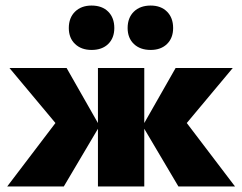

<svg xmlns="http://www.w3.org/2000/svg" viewBox="-20 -672 873 692"><path d="M623 0 494 -218 613 -427H819L605 -171V-292L827 0ZM6 0 228 -292V-171L14 -427H220L339 -218L210 0ZM333 0V-427H500V0ZM310 -492Q273 -492 250.5 -513.5Q228 -535 228 -571Q228 -608 250.5 -630Q273 -652 310 -652Q348 -652 370 -630Q392 -608 392 -571Q392 -535 370 -513.5Q348 -492 310 -492ZM523 -492Q485 -492 462.5 -513.5Q440 -535 440 -571Q440 -608 462.5 -630Q485 -652 523 -652Q560 -652 582 -630Q604 -608 604 -571Q604 -535 582 -513.5Q560 -492 523 -492Z"/></svg>

Font: Ysabeau Office Black
Style: Regular
Weight: 900
Designer: Christian Thalmann (Catharsis Fonts)
Version: Version 2.001;gftools[0.9.30]; featfreeze: tnum,lnum,ss02